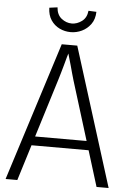

<svg xmlns="http://www.w3.org/2000/svg" viewBox="-63 -1015 717 1060"><g transform="rotate(5 295.5 -484.5)"><path d="M9 0 253 -768H339L580 0H513L335 -575Q330 -590 324.5 -611.5Q319 -633 312.5 -655.5Q306 -678 300 -699Q294 -720 290 -734H298Q293 -720 287.5 -699Q282 -678 275.5 -655Q269 -632 263 -611Q257 -590 252 -574L74 0ZM119 -198V-248H469V-198ZM212 -969Q215 -928 241 -907.5Q267 -887 298 -887Q327 -887 353.5 -906.5Q380 -926 384 -965L428 -963Q427 -922 407 -894.5Q387 -867 357.5 -853Q328 -839 296 -839Q263 -839 234 -853Q205 -867 186.5 -894.5Q168 -922 167 -963Z"/></g></svg>

Font: Yaldevi Light
Style: Regular
Weight: 300
Designer: Sol Matas, Rajitha Manaperi, Kosala Senevirathne
Foundry: Mooniak
Version: Version 1.100